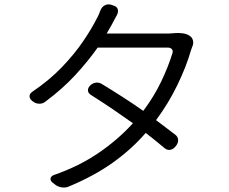

<svg xmlns="http://www.w3.org/2000/svg" viewBox="-20 -820 1040 871"><path d="M494 -795Q510 -791 514 -778.5Q518 -766 510 -751Q504 -740 499.5 -732Q495 -724 488 -710L464 -668H747Q753 -668 763 -669Q773 -670 775 -670Q790 -671 807.5 -669Q825 -667 838 -659Q851 -652 855 -638Q859 -624 853 -610Q851 -605 850.5 -603.5Q850 -602 846 -591Q826 -520 785.5 -436Q745 -352 688 -275L775 -209Q787 -200 788 -186Q789 -172 779 -159L774 -153Q763 -141 749.5 -140Q736 -139 724 -150Q684 -184 641 -217Q577 -143 491.5 -82Q406 -21 290 27Q275 33 257 29.5Q239 26 227 15L219 9Q207 -1 209.5 -11.5Q212 -22 227 -27Q339 -66 427.5 -126.5Q516 -187 583 -261Q538 -293 491 -325Q444 -357 393 -389Q380 -397 379 -409Q378 -421 389 -432Q400 -443 414.5 -445Q429 -447 442 -439Q493 -408 539.5 -378Q586 -348 630 -317Q678 -381 710.5 -448.5Q743 -516 762 -578Q766 -589 760 -596.5Q754 -604 742 -604H423Q380 -543 322 -480Q264 -417 186 -359Q174 -349 157.5 -349.5Q141 -350 129 -360L126 -362Q114 -372 114 -383.5Q114 -395 127 -404Q204 -456 261 -515.5Q318 -575 357 -632.5Q396 -690 419 -736Q424 -744 428.5 -755Q433 -766 436 -774Q443 -790 456.5 -796.5Q470 -803 486 -798Z"/></svg>

Font: Chiron GoRound TC N
Style: Regular
Weight: 350
Designer: Ryoko NISHIZUKA 西塚涼子 (kana, bopomofo & ideographs); Paul D. Hunt (Latin, Greek & Cyrillic); Sandoll Communications 산돌커뮤니
Foundry: Adobe
Version: Version 1.000;hotconv 1.1.1;makeotfexe 2.6.0